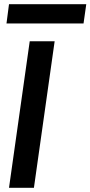

<svg xmlns="http://www.w3.org/2000/svg" viewBox="-20 -897 432 917"><path d="M23 0 122 -700H241L142 0ZM11 -785 23 -877H392L379 -785Z"/></svg>

Font: Host Grotesk SemiBold
Style: Italic
Weight: 600
Italic angle: -8°
Designer: Doğukan Karapınar based on Poppins by Indian Type Foundry, Jonny Pinhorn
Foundry: Element Type
Version: Version 1.001; ttfautohint (v1.8.4.7-5d5b)